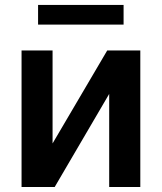

<svg xmlns="http://www.w3.org/2000/svg" viewBox="-20 -747 646 767"><path d="M66.1 -545.5H190V-174L408.4 -545.5H540.5V0H416.2V-371.8L198.5 0H66.1ZM132.1 -648.8V-727.3H473.7V-648.8Z"/></svg>

Font: Inter P Semi Bold
Style: Regular
Weight: 600
Designer: Rasmus Andersson
Foundry: rsms
Version: Version 3.018;git-588b23468